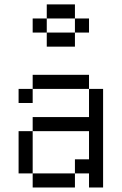

<svg xmlns="http://www.w3.org/2000/svg" viewBox="-20 -832 540 852"><path d="M312.5 -750H187.5V-812.5H312.5ZM62.5 -250H125V-62.5H62.5ZM62.5 -437.5H125V-375H62.5ZM125 -62.5H312.5V0H125ZM125 -312.5H375V-437.5H437.5V0H375V-62.5H312.5V-125H375V-250H125ZM125 -500H375V-437.5H125ZM125 -750H187.5V-687.5H125ZM187.5 -687.5H312.5V-625H187.5ZM312.5 -750H375V-687.5H312.5Z"/></svg>

Font: 寒蝉点阵体 16px
Style: Regular
Weight: 400
Designer: Designed by Warren2060
Foundry: ChillType
Version: Version 1.000